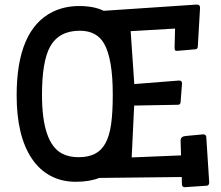

<svg xmlns="http://www.w3.org/2000/svg" viewBox="-20 -778 952 828"><path d="M752 -430.7Q764.2 -430.7 765.1 -419.4L758.8 -337.4Q757.8 -326.2 747.6 -326.2L558.6 -322.8L547.9 -99.1L760.7 -107.9L758.8 -172.4Q759.8 -189.5 779.3 -191.4L856.9 -198.7Q869.1 -197.8 869.6 -187L882.3 10.3Q880.9 22.5 871.1 22.9L775.4 29.3Q764.6 27.8 764.6 16.6L763.7 -14.6L407.7 -10.7Q366.7 5.9 306.2 5.9Q245.6 5.9 197.5 -20Q149.4 -45.9 117.2 -94.2Q51.8 -191.4 51.8 -366.7Q51.8 -649.4 206.5 -726.6Q258.3 -752 321.8 -752Q385.3 -752 427.2 -731.4L828.1 -758.3Q842.8 -758.3 842.8 -745.1L833 -576.7Q832.5 -566.4 822.8 -565.4L743.2 -558.6Q736.3 -558.6 734.9 -561.8Q733.4 -564.9 732.9 -571.3L734.9 -654.8L543.5 -643.6L559.1 -415.5ZM429.2 -589.4Q397.5 -645.5 324.2 -645.5Q233.9 -645.5 195.8 -576.2Q161.1 -513.2 161.1 -368.7Q161.1 -161.6 247.6 -115.7Q276.9 -100.1 318.8 -100.1Q360.8 -100.1 389.4 -114.7Q418 -129.4 435.1 -160.9Q452.1 -192.4 459.2 -242.4Q466.3 -292.5 466.3 -370.6Q466.3 -448.7 456.8 -503.2Q447.3 -557.6 429.2 -589.4Z"/></svg>

Font: Wellfleet
Style: Regular
Weight: 400
Designer: Riccardo De Franceschi
Foundry: Riccardo De Franceschi
Version: Version 1.002